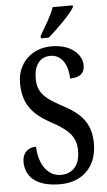

<svg xmlns="http://www.w3.org/2000/svg" viewBox="-62 -970 570 1020"><g transform="rotate(-5 223.0 -460.5)"><path d="M182 -784V-771H224C273 -813 346 -886 366 -921V-931H259C244 -886 210 -833 182 -784ZM217 10C333 10 414 -63 414 -190C414 -296 365 -352 263 -405C164 -457 136 -493 136 -561C136 -631 168 -674 224 -674C287 -674 318 -612 318 -545C370 -545 396 -566 396 -609C396 -665 340 -724 234 -724C131 -724 51 -653 51 -544C51 -438 95 -378 193 -324C281 -276 327 -240 327 -159C327 -84 290 -39 225 -39C158 -39 110 -101 106 -200C65 -200 33 -174 33 -126C33 -49 86 10 217 10Z"/></g></svg>

Font: Noto Serif Devanagari ExtraCondensed Medium
Style: Regular
Weight: 500
Width: 2
Designer: Universal Thirst, Indian Type Foundry and the Monotype Design Team
Foundry: Monotype Imaging Inc.
Version: Version 2.004